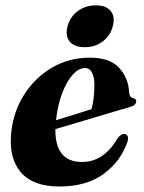

<svg xmlns="http://www.w3.org/2000/svg" viewBox="-20 -684 536 716"><path d="M455.5 -155.5Q430.5 -83 367 -35.8Q303.5 11.5 201 11.5Q103 11.5 57.5 -41.8Q12 -95 22 -190.5Q30 -268 70.2 -331.2Q110.5 -394.5 174 -431.8Q237.5 -469 315.5 -469Q389.5 -469 424.2 -431Q459 -393 461.5 -340Q463 -321 477 -318Q488 -316 488 -306.5Q488 -300 482.8 -294.2Q477.5 -288.5 463.5 -284.5Q447.5 -280 415.2 -270.5Q383 -261 343 -249Q303 -237 262 -224.8Q221 -212.5 186.5 -202.5Q185 -80 285.5 -80Q367.5 -80 418 -168Q432 -185.5 443.5 -184.5Q451.5 -184 455.5 -177Q459.5 -170 455.5 -155.5ZM297 -430.5Q274.5 -430.5 252 -406.2Q229.5 -382 212.5 -338.2Q195.5 -294.5 189 -236Q222.5 -246 258.8 -257.2Q295 -268.5 321 -277Q326 -293.5 329 -315.8Q332 -338 332 -365.5Q332.5 -395 323.2 -412.8Q314 -430.5 297 -430.5ZM296 -508Q257 -508 239.8 -529.2Q222.5 -550.5 232 -586Q241 -621 269.8 -642.5Q298.5 -664 337 -664Q376 -664 393 -642.8Q410 -621.5 400.5 -586Q391.5 -551 363 -529.5Q334.5 -508 296 -508Z"/></svg>

Font: Fraunces 72pt
Style: Bold Italic
Weight: 700
Italic angle: -16°
Version: Version 1.000;[b76b70a41]